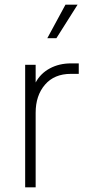

<svg xmlns="http://www.w3.org/2000/svg" viewBox="-20 -804 380 824"><path d="M88 -526H133V-450Q154 -489 194 -510.5Q234 -532 285 -532H318V-487H284Q213 -487 173 -440.5Q133 -394 133 -320V0H88ZM261 -784H313L222 -640H183Z"/></svg>

Font: Eudoxus Sans ExtraLight
Style: Regular
Weight: 200
Designer: Stijn de Vries
Foundry: tokotype
Version: Version 2.005